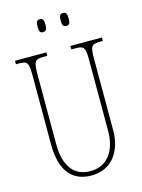

<svg xmlns="http://www.w3.org/2000/svg" viewBox="-134 -977 787 1064"><g transform="rotate(-15 260.0 -445.5)"><path d="M335 -827C351 -827 358 -835 358 -863C358 -893 351 -901 335 -901C319 -901 312 -893 312 -863C312 -835 319 -827 335 -827ZM202 -827C218 -827 225 -835 225 -863C225 -893 218 -901 202 -901C185 -901 180 -893 180 -863C180 -835 185 -827 202 -827ZM256 10C379 10 436 -89 436 -200V-607C436 -683 442 -694 492 -694H509V-714H328V-694H352C402 -694 408 -683 408 -607V-202C408 -114 369 -15 257 -15C169 -15 111 -74 111 -210V-606C111 -684 118 -694 167 -694H190V-714H10V-694H27C77 -694 83 -683 83 -609V-214C83 -55 153 10 256 10Z"/></g></svg>

Font: Noto Serif Sinhala ExtraCondensed Thin
Style: Regular
Weight: 100
Width: 2
Designer: Jelle Bosma - Monotype Design Team
Foundry: Monotype Imaging Inc.
Version: Version 2.007